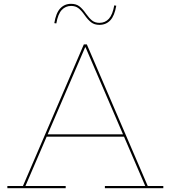

<svg xmlns="http://www.w3.org/2000/svg" viewBox="-20 -984 892 1004"><path d="M633 -281.5V-269.5H220V-281.5ZM752.5 -11.5H834V0H528.5V-11.5H739.5L423.5 -745.5L434.5 -737H419L429 -745.5L113 -11.5H323.5V0H18.5V-11.5H100L418.5 -752H434ZM577.5 -956 588 -954Q579 -901.5 556.8 -877.8Q534.5 -854 500 -854Q474 -854 457 -867Q440 -880 422.5 -905Q405.5 -929.5 390 -941.2Q374.5 -953 352 -953Q322.5 -953 302.8 -931.8Q283 -910.5 274.5 -861.5L264 -863Q272.5 -916 295 -940Q317.5 -964 351.5 -964Q378 -964 395 -951Q412 -938 429.5 -912.5Q447 -888 462.2 -876.2Q477.5 -864.5 500 -864.5Q530 -864.5 549.5 -886Q569 -907.5 577.5 -956Z"/></svg>

Font: Hepta Slab ExtraLight Thin
Style: Regular
Weight: 250
Version: Version 1.102